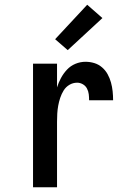

<svg xmlns="http://www.w3.org/2000/svg" viewBox="-20 -788 540 808"><path d="M119 0V-520H220V-420Q226 -440 236.5 -459.5Q247 -479 262 -495Q277 -511 297.5 -519.5Q318 -528 340 -528Q359 -528 377 -522.5Q395 -517 409.5 -504.5Q424 -492 433 -475.5Q442 -459 447 -441Q452 -423 454 -404Q456 -385 456 -366H355Q355 -379 353.5 -391.5Q352 -404 346 -415.5Q340 -427 328.5 -433.5Q317 -440 305 -440Q287 -440 272 -431Q257 -422 248 -407.5Q239 -393 233.5 -376.5Q228 -360 225 -343.5Q222 -327 221 -310Q220 -293 220 -276V0ZM265 -577 212 -623 347 -768 411 -712Z"/></svg>

Font: Iosevka SS04 Semibold
Style: Regular
Weight: 600
Monospace: yes
Designer: Belleve Invis
Foundry: Belleve Invis
Version: Version 19.0.0; ttfautohint (v1.8.4)